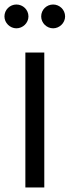

<svg xmlns="http://www.w3.org/2000/svg" viewBox="-23 -827 308 847"><path d="M49.3 -702.1C78.1 -702.1 102.5 -726.1 102.5 -754.4C102.5 -784.2 78.1 -807.1 49.3 -807.1C21 -807.1 -3.4 -784.2 -3.4 -754.4C-3.4 -726.1 21 -702.1 49.3 -702.1ZM211.4 -702.1C239.7 -702.1 264.2 -726.1 264.2 -754.4C264.2 -784.2 239.7 -807.1 211.4 -807.1C182.6 -807.1 158.7 -784.2 158.7 -754.4C158.7 -726.1 182.6 -702.1 211.4 -702.1ZM88.9 0H172.4V-595.2H88.9Z"/></svg>

Font: Now Medium
Style: Regular
Weight: 500
Designer: Alfredo Marco Pradil
Foundry: Alfredo Marco Pradil
Version: Version 1.200;hotconv 1.0.109;makeotfexe 2.5.65596